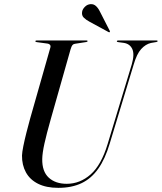

<svg xmlns="http://www.w3.org/2000/svg" viewBox="-20 -895 780 925"><path d="M498.5 -201 615 -585.5Q629 -634 617.2 -659Q605.5 -684 576 -688.5L550 -692Q545.5 -692.5 544.2 -693.5Q543 -694.5 543 -696.5Q543 -698 544.5 -699Q546 -700 548.5 -700H735Q737.5 -700 738.5 -699.2Q739.5 -698.5 739.5 -697Q739.5 -695.5 738.2 -694.5Q737 -693.5 733 -692.5L707 -688Q681.5 -682 660.2 -658.8Q639 -635.5 624 -584L508.5 -203Q486.5 -129 453.2 -82Q420 -35 372.8 -12.5Q325.5 10 261 10Q202.5 10 163.2 -9.8Q124 -29.5 104.8 -64.8Q85.5 -100 86 -146Q86.5 -161.5 92.5 -191.5Q98.5 -221.5 107.5 -256.8Q116.5 -292 125 -323L222.5 -665.5Q225 -674.5 220.8 -679.2Q216.5 -684 209 -685L157.5 -692Q153.5 -692.5 152 -693.5Q150.5 -694.5 150.5 -696.5Q150.5 -698 152 -699Q153.5 -700 156 -700H398Q402 -700 402 -697Q402 -695.5 400.8 -694.5Q399.5 -693.5 395.5 -692.5L341 -684Q333.5 -683 329 -677.8Q324.5 -672.5 320 -657.5L225 -322.5Q204 -248.5 194 -203Q184 -157.5 183.5 -129Q182.5 -69 214.8 -39.2Q247 -9.5 301.5 -9.5Q365.5 -9.5 416.8 -54.8Q468 -100 498.5 -201ZM462 -838 509 -746Q510 -745 509.8 -743.2Q509.5 -741.5 508.5 -740.5Q507.5 -739 505.8 -739.5Q504 -740 503 -740.5L412 -790Q395.5 -798.5 383.8 -809.8Q372 -821 376 -840.5Q378.5 -852 389.8 -863Q401 -874 416.5 -875Q431 -876 442 -866.2Q453 -856.5 462 -838Z"/></svg>

Font: Fraunces 120pt
Style: Italic
Weight: 400
Italic angle: -16°
Version: Version 1.000;[b76b70a41]